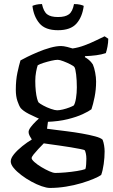

<svg xmlns="http://www.w3.org/2000/svg" viewBox="-20 -727 558 947"><path d="M226 200Q210 200 185.5 191.5Q161 183 134.5 168.5Q108 154 85 136.5Q62 119 47.5 101.5Q33 84 33 69Q33 53 49.5 33Q66 13 90.5 -6.5Q115 -26 137 -39Q132 -46 126.5 -56.5Q121 -67 121 -76Q121 -86 132 -100.5Q143 -115 158 -129.5Q173 -144 184 -152L219 -145L212 -92Q219 -91 246.5 -87.5Q274 -84 310.5 -79.5Q347 -75 384 -68.5Q421 -62 449 -54.5Q477 -47 486 -38Q491 -25 493.5 -9.5Q496 6 496 20Q496 50 491.5 82Q487 114 479 136Q468 144 442 155Q416 166 381 176.5Q346 187 305.5 193.5Q265 200 226 200ZM253 126Q273 126 302.5 123.5Q332 121 359.5 116.5Q387 112 401 107Q404 100 405 82.5Q406 65 406 56Q406 42 403.5 30.5Q401 19 398 14Q396 12 376.5 8Q357 4 329.5 -0.5Q302 -5 273.5 -9Q245 -13 223.5 -16Q202 -19 196 -20Q183 -7 169 8Q155 23 145.5 35Q136 47 136 53Q136 60 150 72.5Q164 85 184 97Q204 109 223 117.5Q242 126 253 126ZM212 -126Q183 -137 160.5 -147Q138 -157 122.5 -165Q107 -173 97 -180.5Q87 -188 82 -194Q74 -205 66 -228.5Q58 -252 58 -284Q58 -332 66 -369Q74 -406 81 -429Q91 -435 114.5 -446.5Q138 -458 167.5 -470.5Q197 -483 227.5 -491.5Q258 -500 281 -500Q293 -500 311.5 -495.5Q330 -491 338 -488Q367 -492 397.5 -503.5Q428 -515 454.5 -528Q481 -541 496 -548L514 -536Q514 -517 510 -496.5Q506 -476 502 -465Q481 -458 454.5 -454.5Q428 -451 399 -450V-445Q408 -440 418.5 -431.5Q429 -423 438 -409Q445 -393 449.5 -369Q454 -345 454 -325Q454 -285 446.5 -248Q439 -211 431 -188Q418 -178 388 -164Q358 -150 313.5 -139Q269 -128 212 -126ZM262 -183Q273 -183 290 -187Q307 -191 322.5 -197Q338 -203 344 -207Q351 -218 355 -243.5Q359 -269 359 -296Q359 -331 355.5 -360Q352 -389 347 -396Q344 -401 327.5 -409.5Q311 -418 292.5 -425Q274 -432 265 -432Q253 -432 233.5 -427.5Q214 -423 195 -417Q176 -411 166 -405Q162 -394 158 -372.5Q154 -351 154 -328Q154 -301 156.5 -278Q159 -255 163 -240.5Q167 -226 170 -222Q176 -216 193.5 -206.5Q211 -197 231 -190Q251 -183 262 -183ZM266 -578Q203 -578 174.5 -612Q146 -646 140 -698Q146 -701 158.5 -704Q171 -707 187 -707Q195 -670 212.5 -656.5Q230 -643 266 -643Q302 -643 320 -656.5Q338 -670 345 -707Q363 -707 375.5 -704Q388 -701 393 -698Q386 -643 357 -610.5Q328 -578 266 -578Z"/></svg>

Font: Texturina Medium
Style: Regular
Weight: 500
Designer: Guillermo Torres Carreño
Foundry: Omnibus-Type
Version: Version 1.003